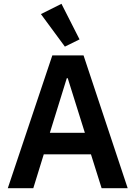

<svg xmlns="http://www.w3.org/2000/svg" viewBox="-20 -989 712 1009"><path d="M321 -744 398 -782 303 -969 195 -915ZM651 0 419 -698H255L21 0H155L210 -178H458L514 0ZM426 -291H242L331 -578H336Z"/></svg>

Font: IBM Plex Devanagari Medium
Style: Regular
Weight: 600
Designer: Mike Abbink, Paul van der Laan, Pieter van Rosmalen, Erin McLaughlin
Foundry: Bold Monday
Version: Version 1.0